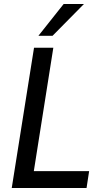

<svg xmlns="http://www.w3.org/2000/svg" viewBox="-20 -945 521 965"><path d="M39 0 151 -705H248L150 -85H428L415 0ZM173 -765 300 -925H402L244 -765Z"/></svg>

Font: Nunito Sans 10pt Condensed SemiBold
Style: Italic
Weight: 600
Width: 3
Italic angle: -9°
Designer: Vernon Adams
Foundry: Vernon Adams
Version: Version 3.101;gftools[0.9.27]